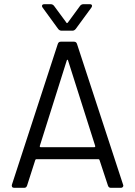

<svg xmlns="http://www.w3.org/2000/svg" viewBox="-20 -900 647 920"><path d="M559.1 0H511.2Q500.5 0 497.1 -11.2L457 -132.8Q455.6 -137.2 452.1 -137.2H153.8Q150.4 -137.2 148.9 -132.8L109.9 -11.2Q106.4 0 96.2 0H47.9Q41 0 38.1 -4.4Q35.2 -8.8 37.1 -15.1L256.8 -689Q260.3 -700.2 271 -700.2H335Q345.7 -700.2 349.1 -689L569.8 -15.1Q570.8 -14.2 570.8 -9.8Q570.8 -5.9 567.4 -2.9Q564 0 559.1 0ZM299.8 -609.9 170.9 -201.2Q169.4 -194.8 174.8 -194.8H432.1Q437.5 -194.8 436 -201.2L306.2 -609.9Q305.7 -612.3 304.2 -613.3Q302.7 -614.3 301.5 -613.3Q300.3 -612.3 299.8 -609.9ZM327.1 -752.9H274.9Q265.6 -752.9 258.8 -761.2L184.1 -863.8Q181.2 -868.2 181.2 -871.1Q181.2 -879.9 192.9 -879.9H223.1Q232.4 -879.9 238.8 -872.1L297.9 -792Q299.8 -786.6 305.2 -792L363.8 -872.1Q370.1 -879.9 379.9 -879.9H410.2Q420.9 -879.9 420.9 -872.1Q420.9 -868.2 418 -863.8L342.8 -761.2Q335.9 -752.9 327.1 -752.9Z"/></svg>

Font: Barlow
Style: Regular
Weight: 400
Designer: Jeremy Tribby
Foundry: Jeremy Tribby
Version: Version 1.101